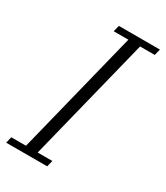

<svg xmlns="http://www.w3.org/2000/svg" viewBox="-191 -775 736 851"><g transform="rotate(30 177.0 -349.0)"><path d="M-7 -32H68L226 -666H151L159 -698H369L361 -666H286L128 -32H203L195 0H-15Z"/></g></svg>

Font: IBM Plex Serif Light
Style: Italic
Weight: 300
Italic angle: -14°
Designer: Mike Abbink, Paul van der Laan, Pieter van Rosmalen
Foundry: Bold Monday
Version: Version 3.001